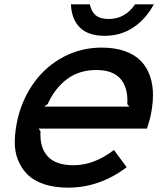

<svg xmlns="http://www.w3.org/2000/svg" viewBox="-20 -861 763 891"><path d="M185.1 -366.2H580.1L570.8 -377.9Q575.2 -452.6 539.8 -494.4Q504.4 -536.1 426.8 -536.1Q347.7 -536.1 291 -493.9Q234.4 -451.7 201.2 -377.9ZM675.8 -310.1Q674.3 -304.7 662.1 -264.2H159.2L168 -252Q163.6 -176.3 201.4 -135.3Q239.3 -94.2 321.8 -94.2Q416.5 -94.2 508.8 -165L567.9 -85Q442.4 9.8 295.9 9.8Q232.9 9.8 185.1 -6.1Q137.2 -22 108.2 -50.5Q79.1 -79.1 63.2 -119.1Q47.4 -159.2 48.6 -207.3Q49.8 -255.4 62 -310.1Q85.4 -405.8 139.6 -480Q193.8 -554.2 275.1 -597.2Q356.4 -640.1 452.1 -640.1Q513.2 -640.1 559.3 -623.8Q605.5 -607.4 633.8 -578.1Q662.1 -548.8 676.3 -507.6Q690.4 -466.3 689.9 -416.7Q689.5 -367.2 675.8 -310.1ZM606.9 -840.8H693.8Q656.2 -771.5 598.1 -733.2Q540 -694.8 465.8 -694.8Q390.1 -694.8 351.1 -732.9Q312 -771 309.1 -840.8H397Q403.8 -807.1 424.3 -790Q444.8 -772.9 484.9 -772.9Q560.1 -772.9 606.9 -840.8Z"/></svg>

Font: Sinkin Sans 500 Medium Italic
Style: Regular
Weight: 500
Italic angle: -112°
Designer: Keith Bates
Foundry: K-Type
Version: Sinkin Sans (version 1.0)  by Keith Bates   •   © 2014   www